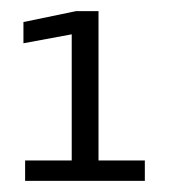

<svg xmlns="http://www.w3.org/2000/svg" viewBox="-20 -699 304 344"><path d="M25 -375H239.5V-411.5H156.5V-679H116L22 -659.5V-621.5L108.5 -637.5V-411.5H25Z"/></svg>

Font: Anybody SemiCondensed
Style: Regular
Weight: 400
Width: 4
Version: Version 1.113;gftools[0.9.25]